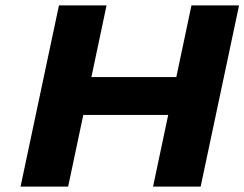

<svg xmlns="http://www.w3.org/2000/svg" viewBox="-20 -690 904 710"><path d="M198 -670 56 0H232L288 -265H602L546 0H722L864 -670H688L632 -405H318L374 -670Z"/></svg>

Font: LT Wave Black
Style: Italic
Weight: 900
Designer: Daniel Lyons
Version: Version 2.5 (Glyphs App)